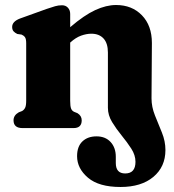

<svg xmlns="http://www.w3.org/2000/svg" viewBox="-20 -511 696 766"><path d="M410.5 -81V-301.5Q410.5 -338.5 393 -357.5Q375.5 -376.5 344.5 -376.5Q325 -376.5 303.5 -368.8Q282 -361 260.5 -341.5L260 -341V-109.5Q260 -87.5 263.5 -78.2Q267 -69 275.5 -65L289 -59.5Q306 -49 306 -31Q306 0 273.5 0H70Q34 0 34 -31Q34 -51 55 -63L68 -68Q76 -72.5 80.2 -81Q84.5 -89.5 84.5 -109.5V-338.5Q84.5 -356 79.5 -362.8Q74.5 -369.5 66 -373L49 -375.5Q39.5 -380 34 -386.2Q28.5 -392.5 28.5 -403.5Q28.5 -425 59.5 -437L166.5 -475.5Q187 -482.5 200 -486.2Q213 -490 227.5 -490Q242 -490 251 -480.2Q260 -470.5 260 -455.5V-402.5Q316 -450.5 360 -470.8Q404 -491 443 -491Q506.5 -491 546.2 -450Q586 -409 586 -339.5L584.5 -118.5Q584.5 -84.5 598.2 -50.5Q612 -16.5 626 18Q640 52.5 640 87.5Q640 154.5 591.8 194.8Q543.5 235 461 235Q374.5 235 331 198Q287.5 161 287.5 112Q287.5 73.5 308.8 53.2Q330 33 365 33Q400.5 33 421.2 55.5Q442 78 442 114.5V139.5Q442 181 479.5 181Q520.5 181 520.5 134.5Q520.5 108 503.8 82Q487 56 465.5 29.8Q444 3.5 427.2 -24Q410.5 -51.5 410.5 -81Z"/></svg>

Font: Fraunces 9pt S050
Style: Bold
Weight: 700
Version: Version 1.000; ttfautohint (v1.8.3)